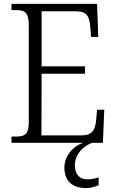

<svg xmlns="http://www.w3.org/2000/svg" viewBox="-20 -734 598 987"><path d="M39 0H409C360 14 311 65 311 127C311 198 353 233 423 233C443 233 468 227 487 218V178C465 185 448 188 430 188C394 188 365 168 365 116C365 53 416 13 454 0H509L516 -170H479L474 -115C469 -65 454 -38 396 -38H193L194 -355H417V-393H194V-676H370C427 -676 440 -649 444 -596L448 -544H485L479 -714H39V-682H62C107 -682 128 -672 128 -603V-108C128 -42 107 -32 62 -32H39Z"/></svg>

Font: Noto Serif Sinhala SemiCondensed Light
Style: Regular
Weight: 300
Width: 4
Designer: Jelle Bosma - Monotype Design Team
Foundry: Monotype Imaging Inc.
Version: Version 2.007